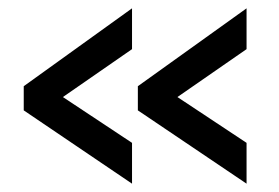

<svg xmlns="http://www.w3.org/2000/svg" viewBox="-20 -492 671 461"><path d="M37 -285 297 -472V-374L131 -259L297 -149V-51L37 -227ZM311 -285 572 -472V-374L406 -259L572 -149V-51L311 -227Z"/></svg>

Font: Rising Sun SemiBold
Style: Regular
Weight: 600
Designer: Matt McInerney, Pablo Impallari, Rodrigo Fuenzalida (Raleway font), Stephen Hutchings (Greek), Cristiano Sobral (main ch
Foundry: The Rising Sun Project Authors
Version: Version 4.327; ttfautohint (v1.8.4.7-5d5b-dirty)